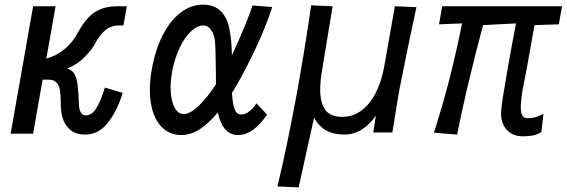

<svg xmlns="http://www.w3.org/2000/svg" viewBox="-20 -577 2446 829"><path d="M242.5 -130.5Q242 -135 242 -146.5Q241.5 -172 238.5 -189.5Q235.5 -207 224.2 -220Q213 -233 190.5 -233H164L123 0H26L123 -550H220L180 -324Q221.5 -334.5 258.2 -364.5Q295 -394.5 318.5 -440.5Q339.5 -478 361.8 -501.5Q384 -525 414.5 -537.5Q445 -550 487.5 -550H527.5L513 -467H494Q457 -467 431.5 -443.8Q406 -420.5 386.5 -381Q366.5 -351 339.5 -324.8Q312.5 -298.5 270.5 -281.5Q294.5 -273 304.2 -252.5Q314 -232 317 -189.5Q318.5 -178 319.5 -151.5Q320 -127.5 322 -113.2Q324 -99 330.5 -89Q337 -79 350.5 -79Q378 -79 397.5 -112.5Q417 -146 433 -199L509.5 -176Q487.5 -101 447 -48.5Q406.5 4 347.5 4Q305.5 4 281.8 -17.8Q258 -39.5 249.8 -70Q241.5 -100.5 242.5 -130.5Z M627 -188.5Q627 -232.5 635.5 -278Q650.5 -363 683 -426Q715.5 -489 760.2 -523Q805 -557 856 -557Q908 -557 937 -524.8Q966 -492.5 973 -437Q979.5 -406.5 981.5 -338.5Q1007 -392.5 1032.8 -454.8Q1058.5 -517 1070.5 -553.5L1155.5 -546.5Q1128.5 -463 1084.2 -368.8Q1040 -274.5 994.5 -196.5L981.5 -176.5Q984.5 -128.5 993 -105.5Q1001.5 -82.5 1021.5 -82.5Q1039 -82.5 1056.2 -96Q1073.5 -109.5 1087.5 -131L1133 -82Q1073.5 6 1008 6Q974 6 952.2 -19Q930.5 -44 920.5 -91.5Q883 -46 844 -20Q805 6 762.5 6Q722 6 691.2 -17.2Q660.5 -40.5 643.8 -84.5Q627 -128.5 627 -188.5ZM716.5 -200.5Q716.5 -149.5 731.8 -117Q747 -84.5 773 -84.5Q801 -84.5 838.2 -120.2Q875.5 -156 912.5 -213Q912 -231 912 -269.5Q911 -372 908.5 -397.5Q905.5 -426.5 892 -446.8Q878.5 -467 858.5 -467Q832 -467 804.8 -441.8Q777.5 -416.5 755.2 -369.5Q733 -322.5 722 -261.5Q716.5 -228.5 716.5 -200.5Z M1323.5 -554 1416 -550 1369 -264Q1362.5 -222 1362.5 -190Q1362.5 -134 1384 -103.2Q1405.5 -72.5 1457 -72.5Q1505.5 -72.5 1542.5 -101.2Q1579.5 -130 1603 -177.5Q1626.5 -225 1637.5 -282L1685 -550L1778 -546Q1764 -483 1741 -371.8Q1718 -260.5 1704 -187.5L1674 -5H1591.5L1603 -78.5Q1578.5 -41 1543 -18.5Q1507.5 4 1468 4Q1421.5 4 1390 -12.8Q1358.5 -29.5 1336 -69L1269.5 232L1178 228Q1261.5 -124.5 1323.5 -554Z M2143.5 -87Q2143.5 -100.5 2145.5 -112Q2146.5 -134 2167.8 -256.5Q2189 -379 2208 -476L2065.5 -468.5Q1992 -190 1953.5 4L1853.5 -4Q1892.5 -126 1920.2 -234.2Q1948 -342.5 1975 -476L1875.5 -472L1889.5 -550H2406.5L2393 -472L2288 -468.5L2285 -452.5Q2250.5 -255.5 2235.5 -184Q2228.5 -134 2228.5 -113Q2228.5 -89.5 2235.5 -78Q2242.5 -66.5 2259 -66.5Q2276.5 -66.5 2292 -71.2Q2307.5 -76 2326.5 -85.5L2317.5 -7Q2300.5 4 2281.5 7.8Q2262.5 11.5 2238.5 11.5Q2194 11.5 2168.8 -15.8Q2143.5 -43 2143.5 -87Z"/></svg>

Font: JuliaMono MediumItalic
Style: Regular
Weight: 500
Italic angle: -9°
Monospace: yes
Designer: cormullion
Foundry: corm
Version: Version 0.049; ttfautohint (v1.8.4)